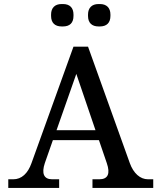

<svg xmlns="http://www.w3.org/2000/svg" viewBox="-20 -931 800 951"><path d="M623 -123 416 -700H344L136 -123C118 -72 87 -43 46 -43H21V0H273V-43H238C197 -43 185 -72 202 -123L242 -237H470L509 -123C527 -71 515 -43 472 -43H438V0H739V-43H713C674 -43 641 -73 623 -123ZM233 -852C233 -818 252 -800 285 -800H292C326 -800 344 -818 344 -852V-859C344 -892 326 -911 292 -911H285C252 -911 233 -892 233 -859ZM260 -286 358 -565 453 -286ZM416 -852C416 -818 435 -800 468 -800H475C508 -800 527 -818 527 -852V-859C527 -892 508 -911 475 -911H468C435 -911 416 -892 416 -859Z"/></svg>

Font: LT Superior Serif Medium
Style: Regular
Weight: 500
Designer: Daniel Lyons
Foundry: LyonsType
Version: Version 2.120;FEAKit 1.0